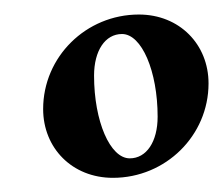

<svg xmlns="http://www.w3.org/2000/svg" viewBox="-20 -416 310 267"><path d="M110.8 -310.8C110.8 -345.5 126.2 -368.7 149.7 -368.7C177 -368.7 199.2 -317.1 199.2 -253.7C199.2 -219 183.8 -195.8 160.4 -195.8C133.1 -195.8 110.8 -247.3 110.8 -310.8ZM40 -264.4C40 -210.2 80.3 -168.7 137 -168.7C210.4 -168.7 270 -227.5 270 -300C270 -354.2 229.7 -395.8 173.1 -395.8C99.6 -395.8 40 -336.9 40 -264.4Z"/></svg>

Font: RisaltypS01
Style: Medium
Weight: 500
Italic angle: -9°
Designer: gluk
Foundry: gluk
Version: Version 0.24